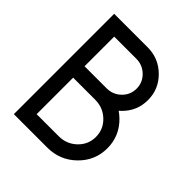

<svg xmlns="http://www.w3.org/2000/svg" viewBox="-182 -758 872 872"><g transform="rotate(45 254.0 -322.5)"><path d="M263.7 -73.2Q314.5 -73.2 350.1 -107.4Q385.7 -141.6 385.7 -190.4Q385.7 -239.3 350.1 -273.4Q314.5 -307.6 263.7 -307.6H122.1V-73.2ZM263.7 0H48.8V-644.5H263.7Q334.5 -644.5 384.5 -595.2Q434.6 -545.9 434.6 -476.1Q434.6 -406.2 384.8 -356.9L374.5 -347.7Q388.7 -337.9 401.9 -325.2Q459 -269.5 459 -190.9Q459 -111.8 401.9 -55.9Q344.7 0 263.7 0ZM263.7 -380.9Q304.2 -380.9 332.8 -408.7Q361.3 -436.5 361.3 -476.1Q361.3 -515.6 332.8 -543.5Q304.2 -571.3 263.7 -571.3H122.1V-380.9Z"/></g></svg>

Font: Catrinity
Style: Regular
Weight: 400
Designer: Alexander Lange
Foundry: High-Logic / Made with FontCreator
Version: Version 2.090;May 20, 2024;FontCreator 15.0.0.2974 64-bit